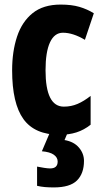

<svg xmlns="http://www.w3.org/2000/svg" viewBox="-20 -672 454 839"><path d="M241 -83Q132 -83 82.5 -151.5Q33 -220 33 -365Q33 -447 54.5 -512Q76 -577 122.5 -614.5Q169 -652 245 -652Q293 -652 327 -642Q361 -632 390 -614L351 -498Q299 -529 255 -529Q218 -529 198.5 -487Q179 -445 179 -365Q179 -206 259 -206Q291 -206 319 -218Q347 -230 376 -253V-127Q347 -104 314 -93.5Q281 -83 241 -83ZM347 31Q347 86 316.5 116.5Q286 147 215 147Q194 147 176.5 145.5Q159 144 142 140V56Q157 59 173 61.5Q189 64 199 64Q232 64 232 34Q232 16 215 4Q198 -8 163 -11L198 -93H276L262 -60Q303 -53 325 -27Q347 -1 347 31Z"/></svg>

Font: Noto Sans Kannada UI ExtraCondensed ExtraBold
Style: Regular
Weight: 800
Width: 2
Designer: Jelle Bosma - Monotype Design Team
Foundry: Monotype Imaging Inc.
Version: Version 2.005; ttfautohint (v1.8.4.7-5d5b)